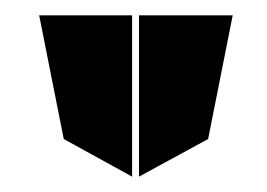

<svg xmlns="http://www.w3.org/2000/svg" viewBox="-20 -797 348 250"><path d="M152 -777H31L63 -616L152 -567ZM251 -616 283 -777H161V-567Z"/></svg>

Font: Charger
Style: ExBd
Weight: 400
Designer: Jasper
Foundry: Cannot Into Space Fonts
Version: Version 0.99